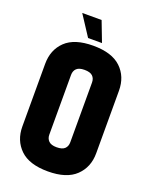

<svg xmlns="http://www.w3.org/2000/svg" viewBox="-157 -930 804 1024"><g transform="rotate(20 244.5 -418.5)"><path d="M35 -524Q35 -604 86.5 -653.5Q138 -703 244 -703Q350 -703 402 -653.5Q454 -604 454 -524V-169Q454 -90 402 -40Q350 10 244 10Q138 10 86.5 -40Q35 -90 35 -169ZM304 -516Q304 -539 290 -552.5Q276 -566 244 -566Q213 -566 199 -552.5Q185 -539 185 -516V-177Q185 -155 199 -141Q213 -127 244 -127Q276 -127 290 -140.5Q304 -154 304 -177ZM128 -847H238L282 -732H203Z"/></g></svg>

Font: Khand Variable Light
Style: Regular
Weight: 300
Designer: Satya Rajpurohit
Foundry: Indian Type Foundry
Version: Version 3.000